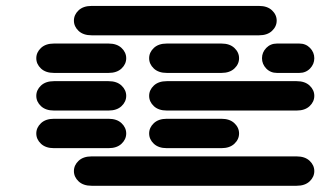

<svg xmlns="http://www.w3.org/2000/svg" viewBox="-20 -631 1064 638"><path d="M284.2 -13.7H965.8Q993.2 -13.7 1008.8 -28.3Q1024.4 -43 1024.4 -62.5Q1024.4 -82 1008.8 -96.7Q993.2 -111.3 965.8 -111.3H284.2Q256.8 -111.3 241.2 -96.7Q225.6 -82 225.6 -62.5Q225.6 -43 241.2 -28.3Q256.8 -13.7 284.2 -13.7ZM159.2 -138.7H340.8Q368.2 -138.7 383.8 -153.3Q399.4 -168 399.4 -187.5Q399.4 -207 383.8 -221.7Q368.2 -236.3 340.8 -236.3H159.2Q131.8 -236.3 116.2 -221.7Q100.6 -207 100.6 -187.5Q100.6 -168 116.2 -153.3Q131.8 -138.7 159.2 -138.7ZM534.2 -138.7H715.8Q743.2 -138.7 758.8 -153.3Q774.4 -168 774.4 -187.5Q774.4 -207 758.8 -221.7Q743.2 -236.3 715.8 -236.3H534.2Q506.8 -236.3 491.2 -221.7Q475.6 -207 475.6 -187.5Q475.6 -168 491.2 -153.3Q506.8 -138.7 534.2 -138.7ZM159.2 -263.7H340.8Q368.2 -263.7 383.8 -278.3Q399.4 -293 399.4 -312.5Q399.4 -332 383.8 -346.7Q368.2 -361.3 340.8 -361.3H159.2Q131.8 -361.3 116.2 -346.7Q100.6 -332 100.6 -312.5Q100.6 -293 116.2 -278.3Q131.8 -263.7 159.2 -263.7ZM534.2 -263.7H965.8Q993.2 -263.7 1008.8 -278.3Q1024.4 -293 1024.4 -312.5Q1024.4 -332 1008.8 -346.7Q993.2 -361.3 965.8 -361.3H534.2Q506.8 -361.3 491.2 -346.7Q475.6 -332 475.6 -312.5Q475.6 -293 491.2 -278.3Q506.8 -263.7 534.2 -263.7ZM159.2 -388.7H340.8Q368.2 -388.7 383.8 -403.3Q399.4 -418 399.4 -437.5Q399.4 -457 383.8 -471.7Q368.2 -486.3 340.8 -486.3H159.2Q131.8 -486.3 116.2 -471.7Q100.6 -457 100.6 -437.5Q100.6 -418 116.2 -403.3Q131.8 -388.7 159.2 -388.7ZM534.2 -388.7H715.8Q743.2 -388.7 758.8 -403.3Q774.4 -418 774.4 -437.5Q774.4 -457 758.8 -471.7Q743.2 -486.3 715.8 -486.3H534.2Q506.8 -486.3 491.2 -471.7Q475.6 -457 475.6 -437.5Q475.6 -418 491.2 -403.3Q506.8 -388.7 534.2 -388.7ZM900.4 -388.7H974.6Q996.1 -388.7 1010.3 -403.3Q1024.4 -418 1024.4 -437.5Q1024.4 -457 1010.3 -471.7Q996.1 -486.3 974.6 -486.3H900.4Q878.9 -486.3 864.7 -471.7Q850.6 -457 850.6 -437.5Q850.6 -418 864.7 -403.3Q878.9 -388.7 900.4 -388.7ZM284.2 -513.7H840.8Q868.2 -513.7 883.8 -528.3Q899.4 -543 899.4 -562.5Q899.4 -582 883.8 -596.7Q868.2 -611.3 840.8 -611.3H284.2Q256.8 -611.3 241.2 -596.7Q225.6 -582 225.6 -562.5Q225.6 -543 241.2 -528.3Q256.8 -513.7 284.2 -513.7Z"/></svg>

Font: Sixtyfour
Style: Regular
Weight: 400
Designer: Jens Kutilek
Foundry: Jens Kutilek
Version: Version 2.001